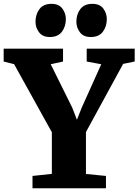

<svg xmlns="http://www.w3.org/2000/svg" viewBox="-42 -1002 738 1022"><path d="M234 -76.5V-298L33 -660.5L-22.5 -674.5V-743H293.5V-674.5L228 -660L342.5 -429L367.5 -364.5L393 -429L497 -660L419.5 -674.5V-743H675V-674.5L613.5 -662L415.5 -299V-76L522 -65.5V0H131V-65.5ZM222.5 -805Q185 -805 166 -830Q147 -855 147 -886Q147 -925.5 168 -953.5Q189 -981.5 231.5 -981.5H232.5Q271 -981.5 289.8 -956.5Q308.5 -931.5 308.5 -900.5Q308.5 -861 287.5 -833Q266.5 -805 223.5 -805ZM440.5 -805Q402.5 -805 383.5 -830Q364.5 -855 364.5 -886Q364.5 -925.5 385.5 -953.5Q406.5 -981.5 449.5 -981.5H450.5Q489 -981.5 507.8 -956.5Q526.5 -931.5 526.5 -900.5Q526.5 -861 505.5 -833Q484.5 -805 441.5 -805Z"/></svg>

Font: Merriweather 20pt Black
Style: Regular
Weight: 900
Version: Version 2.100